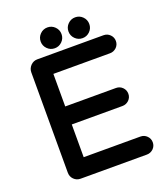

<svg xmlns="http://www.w3.org/2000/svg" viewBox="-153 -947 928 1066"><g transform="rotate(-20 311.5 -414.5)"><path d="M208.5 -735.8Q190.4 -753.9 190.4 -779.3Q190.4 -804.7 208.5 -822.8Q226.6 -840.8 252 -840.8Q277.3 -840.8 295.4 -822.8Q313.5 -804.7 313.5 -779.3Q313.5 -753.9 295.4 -735.8Q277.3 -717.8 252 -717.8Q226.6 -717.8 208.5 -735.8ZM372.6 -822.8Q390.6 -840.8 416 -840.8Q441.4 -840.8 459.5 -822.8Q477.5 -804.7 477.5 -779.3Q477.5 -753.9 459.5 -735.8Q441.4 -717.8 416 -717.8Q390.6 -717.8 372.6 -735.8Q354.5 -753.9 354.5 -779.3Q354.5 -804.7 372.6 -822.8ZM83 -43.9V-636.7Q83 -659.2 99.6 -676.8Q116.2 -693.4 138.7 -693.4H530.3Q552.7 -693.4 568.4 -677.7Q584 -662.1 584 -640.1Q584 -618.2 568.4 -602.5Q551.8 -586.9 530.3 -586.9H196.3Q195.3 -586.9 195.3 -586.9Q195.3 -586.9 195.3 -585.9V-394.5H495.1Q517.6 -394.5 533.2 -378.9Q548.8 -363.3 548.8 -340.8Q548.8 -319.3 533.2 -303.7Q516.6 -288.1 495.1 -288.1H195.3V-95.7V-94.7Q196.3 -94.7 196.3 -94.7H530.3Q552.7 -94.7 568.4 -79.1Q584 -63.5 584 -41.5Q584 -19.5 568.4 -3.9Q551.8 11.7 530.3 11.7H138.7Q115.2 11.7 99.1 -4.4Q83 -20.5 83 -43.9ZM195.3 -93.8ZM194.3 -586.9Z"/></g></svg>

Font: FakePearl
Style: SemiBold
Weight: 400
Version: Version 1.2